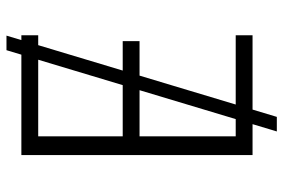

<svg xmlns="http://www.w3.org/2000/svg" viewBox="-161 -639 875 593"><g transform="rotate(-90 276.5 -342.5)"><path d="M463 -760 212 75H167L418 -760ZM464 0H94V-714H464V-662H152V-401H446V-349H152V-52H464Z"/></g></svg>

Font: Noto Sans Display Light
Style: Regular
Weight: 300
Designer: Monotype Design Team
Foundry: Monotype Imaging Inc.
Version: Version 2.003